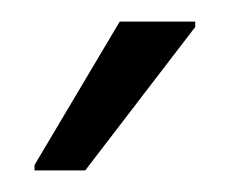

<svg xmlns="http://www.w3.org/2000/svg" viewBox="-20 -750 213 178"><path d="M12 -592V-597L91 -730H161V-725L59 -592Z"/></svg>

Font: Saira Semi Condensed Light
Style: Regular
Weight: 300
Width: 4
Designer: Hector Gatti with collaboration of the Omnibus-Type team
Foundry: Omnibus-Type
Version: Version 1.001; ttfautohint (v1.8)